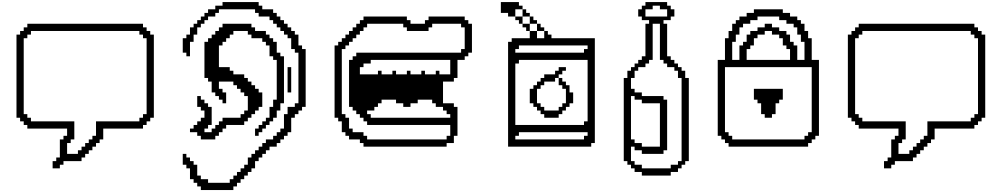

<svg xmlns="http://www.w3.org/2000/svg" viewBox="-20 -1449 9897 1897"><path d="M500 142.9V214.3H571.4V178.6H607.1V142.9H785.7V107.1H821.4V71.4H857.1V35.7H892.9V0H928.6V-35.7H964.3V-71.4H1000V-178.6H1392.9V-214.3H1428.6V-250H1464.3V-285.7H1500V-1107.1H1464.3V-1142.9H1428.6V-1178.6H1392.9V-1214.3H250V-1178.6H214.3V-1142.9H178.6V-1107.1H142.9V-285.7H178.6V-250H214.3V-214.3H250V-178.6H642.9V-107.1H607.1V-71.4H571.4V107.1H535.7V142.9ZM642.9 71.4V-35.7H678.6V-71.4H714.3V-250H285.7V-285.7H250V-321.4H214.3V-1071.4H250V-1107.1H285.7V-1142.9H1357.1V-1107.1H1392.9V-1071.4H1428.6V-321.4H1392.9V-285.7H1357.1V-250H928.6V-107.1H892.9V-71.4H857.1V-35.7H821.4V0H785.7V35.7H750V71.4Z M1785.7 71.4V178.6H1821.4V214.3H1857.1V321.4H1892.9V357.1H1928.6V392.9H1964.3V428.6H2285.7V392.9H2321.4V357.1H2357.1V321.4H2392.9V285.7H2428.6V250H2464.3V214.3H2500V142.9H2535.7V107.1H2571.4V71.4H2607.1V35.7H2642.9V0H2714.3V-35.7H2750V-71.4H2785.7V-107.1H2821.4V-142.9H2857.1V-285.7H2892.9V-321.4H2928.6V-357.1H2964.3V-392.9H3000V-964.3H2964.3V-1000H2928.6V-1107.1H2892.9V-1142.9H2857.1V-1178.6H2821.4V-1214.3H2785.7V-1250H2750V-1285.7H2714.3V-1321.4H2678.6V-1357.1H2571.4V-1392.9H2535.7V-1428.6H2178.6V-1392.9H2107.1V-1357.1H2035.7V-1321.4H2000V-1285.7H1964.3V-1250H1928.6V-1214.3H1892.9V-1178.6H1857.1V-1107.1H1821.4V-1071.4H1785.7V-928.6H1821.4V-892.9H1857.1V-1035.7H1892.9V-1107.1H1928.6V-1178.6H1964.3V-1214.3H2000V-1250H2035.7V-1285.7H2107.1V-1321.4H2142.9V-1357.1H2500V-1321.4H2535.7V-1285.7H2642.9V-1250H2678.6V-1214.3H2714.3V-1178.6H2750V-1142.9H2785.7V-1107.1H2821.4V-1071.4H2857.1V-964.3H2892.9V-928.6H2928.6V-428.6H2892.9V-392.9H2821.4V-321.4H2785.7V-178.6H2750V-142.9H2714.3V-107.1H2678.6V-71.4H2607.1V-35.7H2571.4V0H2535.7V35.7H2500V71.4H2464.3V107.1H2428.6V178.6H2392.9V214.3H2357.1V250H2321.4V285.7H2285.7V321.4H2250V357.1H2035.7V321.4H1964.3V285.7H1928.6V178.6H1892.9V142.9H1857.1V107.1H1821.4V71.4ZM2000 -1035.7V-678.6H2035.7V-642.9H2071.4V-535.7H2107.1V-500H2142.9V-464.3H2178.6V-428.6H2214.3V-535.7H2178.6V-571.4H2142.9V-642.9H2285.7V-607.1H2321.4V-571.4H2357.1V-535.7H2392.9V-500H2428.6V-357.1H2392.9V-321.4H2357.1V-285.7H2178.6V-250H2142.9V-214.3H2107.1V-178.6H2071.4V-142.9H2000V-178.6H2035.7V-214.3H2071.4V-392.9H2035.7V-428.6H2000V-464.3H1964.3V-500H1928.6V-392.9H1964.3V-357.1H2000V-285.7H1964.3V-250H1928.6V-214.3H1892.9V-178.6H1857.1V-142.9H1928.6V-107.1H1964.3V-71.4H2107.1V-107.1H2142.9V-142.9H2178.6V-178.6H2214.3V-214.3H2392.9V-250H2428.6V-285.7H2464.3V-321.4H2500V-357.1H2535.7V-392.9H2571.4V-535.7H2535.7V-571.4H2500V-607.1H2464.3V-642.9H2428.6V-678.6H2392.9V-714.3H2285.7V-750H2250V-785.7H2142.9V-1000H2178.6V-1035.7H2214.3V-1071.4H2250V-1107.1H2285.7V-1142.9H2428.6V-1107.1H2464.3V-1071.4H2571.4V-1035.7H2607.1V-1000H2642.9V-892.9H2678.6V-857.1H2714.3V-464.3H2678.6V-392.9H2642.9V-285.7H2607.1V-250H2571.4V-214.3H2535.7V-178.6H2500V-107.1H2535.7V-142.9H2571.4V-178.6H2607.1V-214.3H2642.9V-250H2678.6V-285.7H2714.3V-357.1H2750V-428.6H2785.7V-892.9H2750V-928.6H2714.3V-1035.7H2678.6V-1071.4H2642.9V-1107.1H2607.1V-1142.9H2500V-1178.6H2464.3V-1214.3H2178.6V-1178.6H2142.9V-1142.9H2107.1V-1107.1H2071.4V-1071.4H2035.7V-1035.7ZM2821.4 -785.7V-535.7H2857.1V-785.7Z M4392.9 -71.4H3607.1V-107.1H3571.4V-142.9H3464.3V-178.6H3428.6V-285.7H3392.9V-321.4H3357.1V-964.3H3392.9V-1000H3428.6V-1035.7H3464.3V-1071.4H3500V-1107.1H3535.7V-1142.9H3571.4V-1178.6H3607.1V-1214.3H3964.3V-1178.6H4000V-1142.9H4214.3V-1178.6H4250V-1214.3H4535.7V-1178.6H4571.4V-964.3H4535.7V-928.6H3500V-892.9H3464.3V-857.1H3428.6V-392.9H3464.3V-357.1H3500V-321.4H3535.7V-285.7H3571.4V-250H3607.1V-214.3H4428.6V-107.1H4392.9ZM3571.4 -35.7V0H4392.9V-35.7H4464.3V-107.1H4500V-392.9H4464.3V-428.6H4357.1V-642.9H4464.3V-678.6H4500V-857.1H4571.4V-892.9H4607.1V-928.6H4642.9V-1214.3H4607.1V-1250H4571.4V-1285.7H4214.3V-1250H4178.6V-1214.3H4035.7V-1250H4000V-1285.7H3571.4V-1250H3535.7V-1214.3H3500V-1178.6H3464.3V-1142.9H3428.6V-1107.1H3392.9V-1071.4H3357.1V-1035.7H3321.4V-1000H3285.7V-285.7H3321.4V-250H3357.1V-142.9H3392.9V-107.1H3428.6V-71.4H3535.7V-35.7ZM3714.3 -714.3H3535.7V-785.7H3571.4V-821.4H3642.9V-857.1H4428.6V-714.3H4321.4V-750H4285.7V-714.3H4178.6V-750H4142.9V-714.3H4035.7V-750H4000V-714.3H3892.9V-750H3857.1V-714.3H3750V-750H3714.3ZM3642.9 -285.7V-321.4H3607.1V-357.1H3678.6V-392.9H3714.3V-428.6H3750V-464.3H3892.9V-428.6H3964.3V-392.9H4035.7V-428.6H4107.1V-464.3H4250V-428.6H4285.7V-392.9H4357.1V-357.1H4392.9V-321.4H4428.6V-285.7Z M5000 -1035.7V0H5821.4V-35.7H5857.1V-1071.4H5428.6V-1107.1H5392.9V-1142.9H5357.1V-1071.4H5285.7V-1142.9H5214.3V-1071.4H5035.7V-1035.7ZM5750 -71.4H5071.4V-107.1H5107.1V-142.9H5785.7V-107.1H5750ZM5785.7 -250H5750V-214.3H5071.4V-821.4H5107.1V-857.1H5785.7ZM5785.7 -964.3H5750V-928.6H5071.4V-964.3H5107.1V-1000H5785.7ZM5214.3 -571.4V-428.6H5250V-392.9H5285.7V-357.1H5321.4V-321.4H5357.1V-285.7H5500V-321.4H5535.7V-357.1H5571.4V-392.9H5607.1V-428.6H5642.9V-535.7H5607.1V-607.1H5571.4V-642.9H5535.7V-678.6H5500V-607.1H5535.7V-571.4H5571.4V-428.6H5535.7V-392.9H5500V-357.1H5357.1V-392.9H5321.4V-428.6H5285.7V-571.4H5321.4V-607.1H5357.1V-642.9H5464.3V-678.6H5500V-714.3H5535.7V-750H5571.4V-785.7H5500V-750H5464.3V-714.3H5357.1V-678.6H5321.4V-642.9H5285.7V-607.1H5250V-571.4ZM5214.3 -1142.9V-1214.3H5142.9V-1178.6H5178.6V-1142.9ZM5142.9 -1214.3V-1285.7H5071.4V-1250H5107.1V-1214.3ZM5071.4 -1285.7V-1357.1H5142.9V-1392.9H5107.1V-1428.6H4928.6V-1321.4H5000V-1285.7ZM5142.9 -1357.1V-1285.7H5214.3V-1321.4H5178.6V-1357.1ZM5214.3 -1285.7V-1214.3H5285.7V-1250H5250V-1285.7ZM5285.7 -1214.3V-1142.9H5357.1V-1178.6H5321.4V-1214.3Z M6357.1 -1428.6V-1392.9H6321.4V-1357.1H6285.7V-1285.7H6321.4V-1250H6392.9V-1214.3H6357.1V-892.9H6321.4V-857.1H6285.7V-821.4H6250V-785.7H6214.3V-750H6178.6V-678.6H6142.9V142.9H6178.6V178.6H6214.3V214.3H6250V250H6321.4V285.7H6607.1V250H6678.6V214.3H6714.3V178.6H6750V142.9H6785.7V-678.6H6750V-750H6714.3V-785.7H6678.6V-821.4H6642.9V-857.1H6607.1V-892.9H6571.4V-1214.3H6535.7V-1250H6607.1V-1285.7H6642.9V-1357.1H6607.1V-1392.9H6571.4V-1428.6ZM6500 -1392.9V-1357.1H6571.4V-1285.7H6357.1V-1357.1H6428.6V-1392.9ZM6500 -1214.3V-857.1H6535.7V-821.4H6571.4V-785.7H6642.9V-750H6678.6V-678.6H6714.3V142.9H6678.6V178.6H6607.1V214.3H6321.4V178.6H6250V142.9H6214.3V0H6250V35.7H6321.4V71.4H6535.7V35.7H6571.4V-464.3H6535.7V-500H6321.4V-535.7H6250V-571.4H6214.3V-678.6H6250V-750H6285.7V-785.7H6357.1V-821.4H6392.9V-857.1H6428.6V-1214.3ZM6500 -428.6V0H6321.4V-35.7H6250V-71.4H6214.3V-500H6250V-464.3H6321.4V-428.6Z M7178.6 -35.7V0H7964.3V-35.7H8000V-71.4H8035.7V-107.1H8071.4V-857.1H8000V-1071.4H7964.3V-1142.9H7928.6V-1214.3H7892.9V-1250H7857.1V-1285.7H7785.7V-1321.4H7714.3V-1357.1H7428.6V-1321.4H7357.1V-1285.7H7285.7V-1250H7250V-1214.3H7214.3V-1142.9H7178.6V-1071.4H7142.9V-857.1H7071.4V-107.1H7107.1V-71.4H7142.9V-35.7ZM7214.3 -71.4V-107.1H7178.6V-142.9H7142.9V-785.7H8000V-142.9H7964.3V-107.1H7928.6V-71.4ZM7214.3 -857.1V-1035.7H7250V-1107.1H7285.7V-1178.6H7321.4V-1214.3H7392.9V-1250H7464.3V-1285.7H7678.6V-1250H7750V-1214.3H7821.4V-1178.6H7857.1V-1107.1H7892.9V-1035.7H7928.6V-857.1H7857.1V-1000H7821.4V-1035.7H7785.7V-1107.1H7750V-1142.9H7678.6V-1178.6H7607.1V-1214.3H7535.7V-1178.6H7464.3V-1142.9H7392.9V-1107.1H7357.1V-1035.7H7321.4V-1000H7285.7V-857.1ZM7357.1 -857.1V-964.3H7392.9V-1000H7428.6V-1071.4H7464.3V-1107.1H7535.7V-1142.9H7607.1V-1107.1H7678.6V-1071.4H7714.3V-1000H7750V-964.3H7785.7V-857.1ZM7428.6 -571.4V-464.3H7464.3V-428.6H7500V-321.4H7535.7V-285.7H7607.1V-321.4H7642.9V-428.6H7678.6V-464.3H7714.3V-571.4Z M8714.3 142.9V214.3H8785.7V178.6H8821.4V142.9H9000V107.1H9035.7V71.4H9071.4V35.7H9107.1V0H9142.9V-35.7H9178.6V-71.4H9214.3V-178.6H9607.1V-214.3H9642.9V-250H9678.6V-285.7H9714.3V-1107.1H9678.6V-1142.9H9642.9V-1178.6H9607.1V-1214.3H8464.3V-1178.6H8428.6V-1142.9H8392.9V-1107.1H8357.1V-285.7H8392.9V-250H8428.6V-214.3H8464.3V-178.6H8857.1V-107.1H8821.4V-71.4H8785.7V107.1H8750V142.9ZM8857.1 71.4V-35.7H8892.9V-71.4H8928.6V-250H8500V-285.7H8464.3V-321.4H8428.6V-1071.4H8464.3V-1107.1H8500V-1142.9H9571.4V-1107.1H9607.1V-1071.4H9642.9V-321.4H9607.1V-285.7H9571.4V-250H9142.9V-107.1H9107.1V-71.4H9071.4V-35.7H9035.7V0H9000V35.7H8964.3V71.4Z"/></svg>

Font: Gossip Icons High Pixel
Style: Regular
Weight: 500
Designer: Deborah Khodanovich
Version: Version 1.001;Glyphs 3.3.1 (3343)